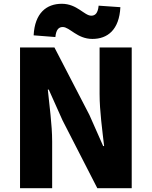

<svg xmlns="http://www.w3.org/2000/svg" viewBox="-20 -996 804 1016"><path d="M86 0H256V-247C256 -337 241 -439 233 -522H238L311 -359L495 0H677V-745H507V-498C507 -409 522 -302 531 -223H526L453 -388L268 -745H86ZM469 -790C549 -790 611 -838 617 -958L502 -966C498 -925 483 -913 463 -913C426 -913 388 -976 307 -976C226 -976 164 -927 158 -809L273 -800C277 -841 292 -853 312 -853C349 -853 388 -790 469 -790Z"/></svg>

Font: Noto Sans KR Black
Style: Regular
Weight: 900
Designer: Ryoko NISHIZUKA 西塚涼子 (kana, bopomofo & ideographs); Paul D. Hunt (Latin, Greek & Cyrillic); Sandoll Communications 산돌커뮤니
Foundry: Adobe
Version: Version 2.004;hotconv 1.0.118;makeotfexe 2.5.65603